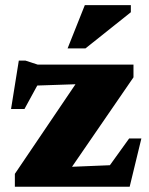

<svg xmlns="http://www.w3.org/2000/svg" viewBox="-20 -710 568 730"><path d="M36.5 0V-49L299 -437L395 -394L68 -383L157 -449.5L73 -295.5H22L51.5 -479.5H77L123 -464.5H487.5V-416L219.5 -26L122 -70.5L426.5 -83L358 -26.5L471 -183.5H517.5L473 0ZM237 -526 302.5 -690.5H477.5V-663.5L305 -526Z"/></svg>

Font: Newsreader ExtraBold
Style: Regular
Weight: 800
Designer: Hugues Gentile
Foundry: Production Type
Version: Version 1.003